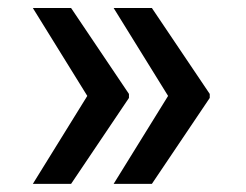

<svg xmlns="http://www.w3.org/2000/svg" viewBox="-20 -534 610 476"><path d="M61.4 -78.1H156.2L299.7 -291.2V-301.1L156.2 -514.2H61.4L196.4 -296.2ZM261.7 -78.1H356.5L500 -291.2V-301.1L356.5 -514.2H261.7L396.7 -296.2Z"/></svg>

Font: Magic Ui Pro Medium
Style: Regular
Weight: 500
Designer: Stefan Endress, Andreas Faust
Version: Version 1.000;FEAKit 1.0